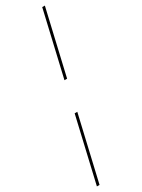

<svg xmlns="http://www.w3.org/2000/svg" viewBox="-259 -753 697 944"><g transform="rotate(-30 89.5 -281.0)"><path d="M201 -730 116 -364H101L186 -730ZM78 -198 -7 168H-22L63 -198Z"/></g></svg>

Font: Work Sans Thin
Style: Italic
Weight: 250
Italic angle: -13°
Designer: Wei Huang
Foundry: Wei Huang
Version: Version 2.012